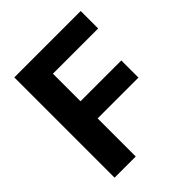

<svg xmlns="http://www.w3.org/2000/svg" viewBox="-200 -856 985 985"><g transform="rotate(-45 292.5 -364.0)"><path d="M63.3 0V-727.5H544.9V-600.8H216.8V-400.8H512.9V-276.4H216.8V0Z"/></g></svg>

Font: Inter V
Style: 
Weight: 400
Designer: Rasmus Andersson
Foundry: rsms
Version: Version 4.000;git-a3f224843